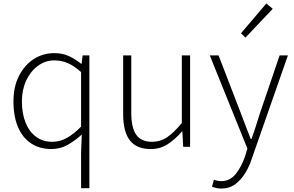

<svg xmlns="http://www.w3.org/2000/svg" viewBox="-20 -851 1702 1113"><path d="M450 240V35L454 -71Q417 -37 373.5 -12Q330 13 277 13Q211 13 161.5 -19Q112 -51 85 -113Q58 -175 58 -264Q58 -349 90.5 -412Q123 -475 176.5 -509Q230 -543 294 -543Q342 -543 378 -526.5Q414 -510 451 -481H453L459 -530H498V240ZM283 -29Q328 -29 368.5 -52Q409 -75 450 -117V-433Q409 -470 372 -485.5Q335 -501 295 -501Q243 -501 200 -469.5Q157 -438 132 -384.5Q107 -331 107 -264Q107 -193 128 -140.5Q149 -88 188.5 -58.5Q228 -29 283 -29Z M854 13Q772 13 733 -37Q694 -87 694 -190V-530H741V-196Q741 -111 769.5 -70Q798 -29 862 -29Q910 -29 949 -55.5Q988 -82 1034 -138V-530H1082V0H1042L1037 -89H1035Q995 -43 952 -15Q909 13 854 13Z M1263 242Q1248 242 1234 239Q1220 236 1209 231L1220 190Q1228 194 1239.5 196.5Q1251 199 1263 199Q1313 199 1346 158Q1379 117 1400 57L1414 10L1196 -530H1247L1376 -195Q1389 -161 1404 -121.5Q1419 -82 1433 -46H1438Q1451 -81 1463.5 -121Q1476 -161 1487 -195L1601 -530H1649L1440 68Q1426 112 1402 151.5Q1378 191 1344 216.5Q1310 242 1263 242ZM1403 -633 1377 -658 1524 -831 1561 -800Z"/></svg>

Font: Noto Sans KR ExtraLight
Style: Regular
Weight: 250
Designer: Ryoko NISHIZUKA  (kana, bopomofo & ideographs); Paul D. Hunt (Latin, Greek & Cyrillic); Sandoll Communications , Soo-you
Foundry: Adobe
Version: Version 2.004-H2;hotconv 1.0.118;makeotfexe 2.5.65603